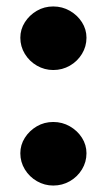

<svg xmlns="http://www.w3.org/2000/svg" viewBox="-20 -565 331 595"><path d="M145 -348Q118 -348 94.5 -361.5Q71 -375 57 -398Q43 -421 43 -448Q43 -474 57 -496Q71 -518 94 -531.5Q117 -545 145 -545Q173 -545 196.5 -531.5Q220 -518 234 -496Q248 -474 248 -448Q248 -421 234 -398Q220 -375 196.5 -361.5Q173 -348 145 -348ZM145 10Q118 10 94.5 -3.5Q71 -17 57 -40Q43 -63 43 -90Q43 -116 57 -138Q71 -160 94 -173.5Q117 -187 145 -187Q173 -187 196.5 -173.5Q220 -160 234 -138Q248 -116 248 -90Q248 -63 234 -40Q220 -17 196.5 -3.5Q173 10 145 10Z"/></svg>

Font: REM SemiBold
Style: Regular
Weight: 600
Designer: Octavio Pardo
Foundry: Ashler Design
Version: Version 1.005;gftools[0.9.28]